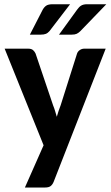

<svg xmlns="http://www.w3.org/2000/svg" viewBox="-20 -710 514 888"><path d="M1.5 0ZM228 131.3Q222.7 144 214.1 150.6Q205.6 157.2 188.5 157.2H95.2L181.6 -38.1L1.5 -484.9H110.4Q125.5 -484.9 133.1 -478Q140.6 -471.2 144.5 -462.4L225.6 -222.7Q231 -209.5 234.9 -196.3Q238.8 -183.1 242.7 -169.9Q246.6 -183.6 251 -197Q255.4 -210.4 260.7 -223.6L336.4 -462.4Q339.8 -472.2 349.1 -478.5Q358.4 -484.9 369.6 -484.9H468.8ZM304.2 -690.4 209.5 -566.9Q201.2 -557.1 192.1 -553.5Q183.1 -549.8 168.9 -549.8H118.2L177.2 -664.6Q184.1 -677.2 193.8 -683.8Q203.6 -690.4 223.6 -690.4ZM471.7 -690.4 352.5 -566.9Q343.3 -557.6 334.7 -553.7Q326.2 -549.8 312 -549.8H252.9L336.4 -665Q340.8 -670.9 345 -675.5Q349.1 -680.2 354.5 -683.6Q359.9 -687 366.7 -688.7Q373.5 -690.4 383.3 -690.4Z"/></svg>

Font: Carlito
Style: Bold
Weight: 700
Designer: Lukasz Dziedzic
Foundry: tyPoland Lukasz Dziedzic
Version: Version 1.104